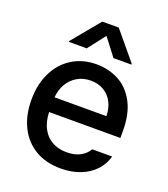

<svg xmlns="http://www.w3.org/2000/svg" viewBox="-138 -845 837 954"><g transform="rotate(20 280.5 -367.5)"><path d="M40 -261.7Q40 -342.8 70.6 -405.3Q101.1 -467.8 156.7 -502.4Q212.4 -537.1 285.2 -537.1Q349.1 -537.1 402.3 -509.3Q455.6 -481.4 488 -421.6Q520.5 -361.8 520.5 -270.5V-233.4H143.6Q145 -184.1 163.8 -148.2Q182.6 -112.3 215.8 -93.8Q249 -75.2 293 -75.2Q335.4 -75.2 364.7 -91.1Q394 -106.9 408.2 -132.8H513.7Q502 -89.8 471.7 -57.4Q441.4 -24.9 395.3 -7.1Q349.1 10.7 292 10.7Q214.8 10.7 158 -22.9Q101.1 -56.6 70.6 -118.2Q40 -179.7 40 -261.7ZM418 -311.5Q418 -352.1 401.6 -383.8Q385.3 -415.5 355.5 -433.3Q325.7 -451.2 286.1 -451.2Q245.6 -451.2 214.1 -432.4Q182.6 -413.6 164.6 -381.6Q146.5 -349.6 144 -311.5ZM282.2 -686.5 210.9 -594.7H117.2V-599.6L238.3 -746.1H325.2L447.3 -599.6V-594.7H352.5Z"/></g></svg>

Font: WEMIX Pretendard Medium
Style: Regular
Weight: 500
Designer: Base glyphs from Inter by Rasmus Andersson; Hangeul glyphs from Noto Sans CJK(Source Han Sans) by Jang Soo-young and Kan
Foundry: Kil Hyung-jin
Version: Version 1.000